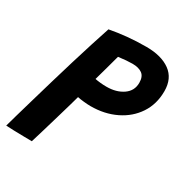

<svg xmlns="http://www.w3.org/2000/svg" viewBox="-173 -769 870 903"><g transform="rotate(30 262.0 -317.0)"><path d="M-20 6Q-14.5 -14.5 -2.2 -57.5Q10 -100.5 26.8 -157.8Q43.5 -215 62.2 -279.2Q81 -343.5 100.5 -407.5Q120 -471.5 138 -528.2Q156 -585 170 -626.5Q215 -635 263.8 -639.8Q312.5 -644.5 366.5 -644.5Q448 -644.5 495.8 -609.8Q543.5 -575 543.5 -506Q543.5 -435.5 508.5 -382.8Q473.5 -330 413.2 -300.8Q353 -271.5 277.5 -271.5Q261.5 -271.5 239.8 -273.8Q218 -276 205.5 -279Q202 -265.5 192 -230.8Q182 -196 169 -151.8Q156 -107.5 143.2 -64.2Q130.5 -21 121 9.5Q106.5 9.5 78.8 9Q51 8.5 23 7.8Q-5 7 -20 6ZM234 -394Q246 -391.5 262.2 -389.8Q278.5 -388 296.5 -388Q350 -388 385.8 -412.8Q421.5 -437.5 421.5 -481Q421.5 -515 402.2 -529Q383 -543 349.5 -543Q318.5 -543 273.5 -537Q272.5 -533.5 267.2 -514Q262 -494.5 255 -469.2Q248 -444 242 -422.5Q236 -401 234 -394Z"/></g></svg>

Font: Grandstander SemiBold
Style: Italic
Weight: 600
Italic angle: -15°
Designer: Tyler Finck
Foundry: Etcetera Type Co
Version: Version 1.200; ttfautohint (v1.8.3)